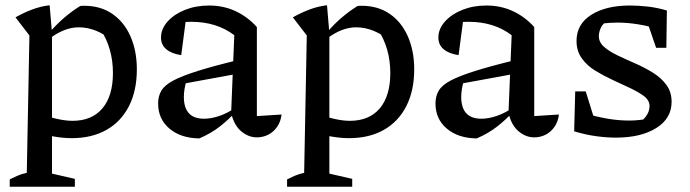

<svg xmlns="http://www.w3.org/2000/svg" viewBox="-20 -517 2626 731"><path d="M253 9Q219 9 181 2Q143 -5 101 -18L120 -87Q163 -72 196.5 -64.5Q230 -57 256 -57Q330 -57 370 -104.5Q410 -152 410 -239Q410 -286 398 -328Q386 -370 362 -406L411 -360Q347 -413 280 -413Q226 -413 170 -371V-395Q197 -426 225 -450Q253 -474 285 -494Q289 -495 293.5 -495Q298 -495 301 -495Q363 -495 408 -464Q453 -433 477 -378Q501 -323 501 -253Q501 -171 470.5 -112Q440 -53 384.5 -22Q329 9 253 9ZM17 194V166Q31 159 45.5 152.5Q60 146 82 141L92 -382L39 -451Q71 -469 103 -481Q135 -493 169 -497L178 -391V144L265 164V194Z M958 6Q926 6 898.5 -17Q871 -40 860 -87L872 -383Q805 -434 708 -434Q689 -434 671 -432Q653 -430 637 -426L689 -452L670 -307Q632 -313 612.5 -330Q593 -347 593 -374Q593 -407 618 -435Q643 -463 684.5 -479.5Q726 -496 776 -496Q831 -496 877 -474.5Q923 -453 958 -414V-75L1052 -81Q1049 -54 1035 -34Q1021 -14 1001 -4Q981 6 958 6ZM739 10Q668 9 625 -27.5Q582 -64 582 -123Q582 -151 594.5 -172Q607 -193 640 -210.5Q673 -228 733.5 -247Q794 -266 889 -289V-237L660 -195L690 -209Q685 -194 682.5 -178Q680 -162 680 -148Q680 -107 699 -86Q718 -65 757 -65Q784 -65 815 -75.5Q846 -86 880 -109V-94Q850 -61 816.5 -35Q783 -9 739 10Z M1309 9Q1275 9 1237 2Q1199 -5 1157 -18L1176 -87Q1219 -72 1252.5 -64.5Q1286 -57 1312 -57Q1386 -57 1426 -104.5Q1466 -152 1466 -239Q1466 -286 1454 -328Q1442 -370 1418 -406L1467 -360Q1403 -413 1336 -413Q1282 -413 1226 -371V-395Q1253 -426 1281 -450Q1309 -474 1341 -494Q1345 -495 1349.5 -495Q1354 -495 1357 -495Q1419 -495 1464 -464Q1509 -433 1533 -378Q1557 -323 1557 -253Q1557 -171 1526.5 -112Q1496 -53 1440.5 -22Q1385 9 1309 9ZM1073 194V166Q1087 159 1101.5 152.5Q1116 146 1138 141L1148 -382L1095 -451Q1127 -469 1159 -481Q1191 -493 1225 -497L1234 -391V144L1321 164V194Z M2014 6Q1982 6 1954.5 -17Q1927 -40 1916 -87L1928 -383Q1861 -434 1764 -434Q1745 -434 1727 -432Q1709 -430 1693 -426L1745 -452L1726 -307Q1688 -313 1668.5 -330Q1649 -347 1649 -374Q1649 -407 1674 -435Q1699 -463 1740.5 -479.5Q1782 -496 1832 -496Q1887 -496 1933 -474.5Q1979 -453 2014 -414V-75L2108 -81Q2105 -54 2091 -34Q2077 -14 2057 -4Q2037 6 2014 6ZM1795 10Q1724 9 1681 -27.5Q1638 -64 1638 -123Q1638 -151 1650.5 -172Q1663 -193 1696 -210.5Q1729 -228 1789.5 -247Q1850 -266 1945 -289V-237L1716 -195L1746 -209Q1741 -194 1738.5 -178Q1736 -162 1736 -148Q1736 -107 1755 -86Q1774 -65 1813 -65Q1840 -65 1871 -75.5Q1902 -86 1936 -109V-94Q1906 -61 1872.5 -35Q1839 -9 1795 10Z M2325 7Q2290 7 2249.5 1.5Q2209 -4 2166 -17L2202 -87Q2248 -73 2291 -65.5Q2334 -58 2376 -58Q2392 -58 2407.5 -59.5Q2423 -61 2439 -63L2405 -45Q2425 -55 2439 -73.5Q2453 -92 2453 -113Q2453 -135 2432.5 -150.5Q2412 -166 2380.5 -181Q2349 -196 2314 -212Q2279 -228 2247 -247.5Q2215 -267 2195 -295Q2175 -323 2175 -361Q2175 -425 2231 -460.5Q2287 -496 2378 -496Q2410 -496 2446 -492Q2482 -488 2519 -477L2494 -404Q2450 -418 2409 -424.5Q2368 -431 2331 -431Q2316 -431 2301 -430Q2286 -429 2269 -427L2297 -440Q2277 -430 2268.5 -413Q2260 -396 2260 -379Q2260 -356 2280 -338.5Q2300 -321 2331.5 -306Q2363 -291 2398.5 -275.5Q2434 -260 2465.5 -240.5Q2497 -221 2517 -194Q2537 -167 2537 -129Q2537 -66 2478.5 -29.5Q2420 7 2325 7ZM2166 -17 2170 -169H2210L2257 -18ZM2478 -335 2429 -478 2519 -477 2517 -335Z"/></svg>

Font: Piazzolla 24pt Medium
Style: Regular
Weight: 500
Designer: Juan Pablo del Peral
Foundry: Huerta Tipografica
Version: Version 2.005